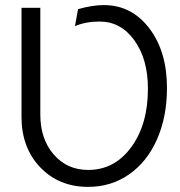

<svg xmlns="http://www.w3.org/2000/svg" viewBox="-20 -731 712 758"><path d="M64.9 -270V-700.2H139.2V-278.8Q139.2 -182.1 192.1 -121.1Q245.1 -60.1 328.1 -60.1Q432.1 -60.1 498 -149.9Q564 -239.7 564 -380.9Q564 -497.6 510.5 -571.8Q457 -646 373 -646Q318.8 -646 275.9 -627.9L288.1 -694.8Q344.2 -710.9 390.1 -710.9Q499.5 -710.9 569.3 -619.4Q639.2 -527.8 639.2 -383.8Q639.2 -270 599.9 -180.9Q560.5 -91.8 489.5 -42.5Q418.5 6.8 328.1 6.8Q212.4 6.8 138.7 -70.6Q64.9 -147.9 64.9 -270Z"/></svg>

Font: LT Superior
Style: Regular
Weight: 400
Designer: Daniel Lyons
Foundry: LyonsType
Version: Version 1.000